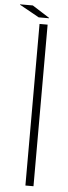

<svg xmlns="http://www.w3.org/2000/svg" viewBox="-94 -917 334 947"><g transform="rotate(5 73.0 -444.0)"><path d="M70 0V-800H110V0ZM-34 -886V-888H29L114 -834V-832H63Z"/></g></svg>

Font: Big Shoulders Text Thin
Style: Regular
Weight: 100
Designer: Patric King
Foundry: XO Type Co
Version: Version 1.000; ttfautohint (v1.8.2)